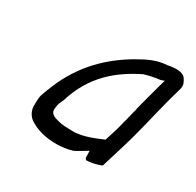

<svg xmlns="http://www.w3.org/2000/svg" viewBox="-105 -544 691 676"><g transform="rotate(30 240.5 -206.0)"><path d="M63 -96C62 -87 62 -80 62 -72C59 -45 73 -22 92 -12C118 4 152 14 198 14C217 14 242 11 263 4C270 0 282 -6 288 -10L311 -24L312 6C312 6 315 8 317 11C336 11 360 5 377 -2L404 -90C427 -164 442 -235 461 -308L470 -341C482 -384 486 -385 470 -411C457 -431 422 -425 417 -425C412 -425 405 -423 398 -422H397C353 -419 322 -402 285 -381C203 -333 128 -262 84 -156C76 -135 65 -112 63 -96ZM132 -105C134 -116 141 -127 143 -133C178 -249 255 -310 340 -352H341C359 -358 386 -363 404 -365L405 -366H407L417 -370L409 -342C399 -304 389 -270 380 -233H381C376 -218 370 -188 365 -172C362 -158 358 -143 353 -127L340 -86C311 -74 264 -52 221 -54C205 -54 187 -55 175 -57C161 -61 130 -64 130 -87V-88C131 -94 131 -100 132 -105ZM218 -47ZM290 -16ZM408 -342H409ZM346 -108H347Z"/></g></svg>

Font: SolarCharger
Style: 352
Weight: 300
Designer: Mew Too
Foundry: Cannot Into Space Fonts/KineticPlasma Fonts
Version: Version 1.100